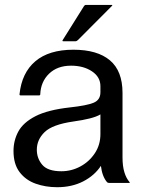

<svg xmlns="http://www.w3.org/2000/svg" viewBox="-20 -745 595 782"><path d="M416 -3Q396 -26.5 391 -69.5Q365 -30 318.8 -6.2Q272.5 17.5 213 17.5Q165.5 17.5 125 3Q84.5 -11.5 59.8 -44Q35 -76.5 35 -130Q35 -173 54.8 -209.5Q74.5 -246 124.5 -271.8Q174.5 -297.5 264.5 -307.5Q333.5 -315 361.2 -326.5Q389 -338 389 -369V-394Q389 -431.5 354.5 -454.5Q320 -477.5 269.5 -477.5Q213.5 -477.5 179.8 -444.8Q146 -412 144 -361Q144 -356.5 139 -356.5H64Q59 -356.5 59.5 -361Q68.5 -448.5 124 -495.5Q179.5 -542.5 279 -542.5Q376.5 -542.5 427.8 -499.2Q479 -456 479 -366.5V-104Q479 -68.5 486.5 -43.8Q494 -19 507.5 -3.5Q510.5 0 506 0H424Q419 0 416 -3ZM130 -135Q130 -100 152.2 -73.8Q174.5 -47.5 230 -47.5Q271 -47.5 307.2 -67Q343.5 -86.5 366.2 -120.8Q389 -155 389 -199V-279Q373 -269.5 345.2 -262.5Q317.5 -255.5 278 -250Q194 -238 162 -207.2Q130 -176.5 130 -135ZM237.5 -577Q232.5 -577 235.5 -582L322 -720Q325 -725 330 -725H435Q440 -725 435 -720L297.5 -582Q292.5 -577 287.5 -577Z"/></svg>

Font: MFEK Sans
Style: Regular
Weight: 400
Designer: Owen Earl
Foundry: indestructible type*
Version: Version 0.001; ttfautohint (v1.8.4.7-5d5b)